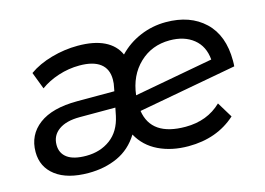

<svg xmlns="http://www.w3.org/2000/svg" viewBox="-78 -678 1140 826"><g transform="rotate(-15 492.5 -264.5)"><path d="M949 -300Q949 -284 948 -275L509 -194Q527 -78 679 -78Q776 -78 839 -139L881 -70Q797 6 670 6Q595 6 537 -22Q479 -50 449 -105Q413 -47 355 -20.5Q297 6 225 6Q131 6 79 -33.5Q27 -73 27 -140Q27 -216 86 -260.5Q145 -305 257 -305H422L425 -321Q429 -337 429 -356Q429 -403 397.5 -427Q366 -451 305 -451Q257 -451 211 -436Q165 -421 131 -396L102 -472Q144 -502 202.5 -518.5Q261 -535 320 -535Q392 -535 438 -512.5Q484 -490 503 -447Q543 -489 597.5 -512Q652 -535 712 -535Q820 -535 884.5 -474Q949 -413 949 -300ZM508 -264 860 -329Q855 -389 814 -422Q773 -455 708 -455Q628 -455 573 -402.5Q518 -350 508 -264ZM401 -201 408 -236H249Q189 -236 155.5 -212Q122 -188 122 -146Q122 -109 150 -88.5Q178 -68 234 -68Q297 -68 342 -101.5Q387 -135 401 -201Z"/></g></svg>

Font: Montserrat Alternates Medium
Style: Italic
Weight: 500
Italic angle: -11.3°
Designer: Julieta Ulanovsky
Foundry: Julieta Ulanovsky
Version: Version 7.200